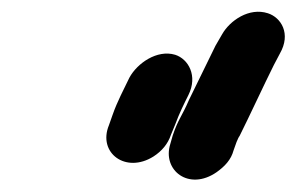

<svg xmlns="http://www.w3.org/2000/svg" viewBox="-20 -684 493 319"><path d="M340 -398C354 -408 364 -419 368 -434L373 -448C375 -453 377 -457 378 -458C395 -492 418 -542 435 -576L445 -595C464 -628 447 -655 425 -662C394 -672 362 -650 349 -627L338 -608C324 -580 309 -548 294 -518C282 -490 276 -486 267 -459L263 -445C249 -401 294 -366 340 -398ZM235 -424C249 -433 259 -445 264 -460L271 -477C278 -496 286 -512 293 -526C309 -558 293 -586 271 -593C241 -602 208 -579 195 -555C186 -536 175 -516 167 -493L161 -476C142 -430 189 -395 235 -424Z"/></svg>

Font: Electronic
Style: ExHvIt
Weight: 900
Version: Version 1.011